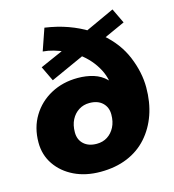

<svg xmlns="http://www.w3.org/2000/svg" viewBox="-109 -808 823 910"><g transform="rotate(-15 303.0 -353.5)"><path d="M273 11Q201 11 145 -16Q89 -43 56.5 -90.5Q24 -138 24 -199Q24 -272 58 -328Q92 -384 150.5 -415.5Q209 -447 282 -447Q324 -447 359.5 -436Q395 -425 420 -400Q445 -375 453 -331L426 -330Q433 -396 403.5 -452Q374 -508 321 -547H343L166 -467L131 -540L267 -600L257 -583Q233 -594 207 -601.5Q181 -609 155 -611L192 -718Q254 -709 305 -690.5Q356 -672 396 -647L376 -649L526 -718L561 -645L444 -592L450 -609Q521 -549 553 -471.5Q585 -394 585 -320Q585 -247 564 -187Q543 -127 503 -82Q463 -37 405 -13Q347 11 273 11ZM290 -122Q320 -122 342.5 -136.5Q365 -151 378.5 -177Q392 -203 392 -239Q392 -274 369 -296Q346 -318 305 -318Q276 -318 253 -303.5Q230 -289 216.5 -263Q203 -237 203 -201Q203 -165 226.5 -143.5Q250 -122 290 -122Z"/></g></svg>

Font: Nunito Sans 12pt ExtraLight 12pt Black
Style: Italic
Weight: 900
Italic angle: -9°
Version: Version 3.101;gftools[0.9.27]